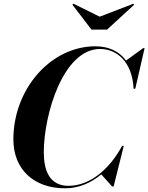

<svg xmlns="http://www.w3.org/2000/svg" viewBox="-20 -1011 804 1041"><path d="M520.5 -920.5 378 -991 372.5 -985.5 476 -850.5H560.5L707.5 -985.5L702.5 -990.5ZM332.5 10C407.5 10 474 -19.5 529 -65.5L588 0H596L651 -220H642C576 -97.5 470.5 -3.5 351.5 -3.5C247.5 -3.5 217.5 -88 217.5 -185C217.5 -392 323.5 -745.5 522.5 -745.5C607.5 -745.5 696 -683.5 704.5 -530H713.5L764 -750H756L663.5 -682.5C627 -732.5 569.5 -760 497.5 -760C254.5 -760 52.5 -528 52.5 -255C52.5 -92 164.5 10 332.5 10Z"/></svg>

Font: Bodoni* 24pt
Style: Bold Italic
Weight: 700
Italic angle: -13°
Version: Version 2.3